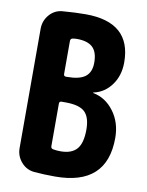

<svg xmlns="http://www.w3.org/2000/svg" viewBox="-84 -801 669 872"><g transform="rotate(10 250.0 -365.0)"><path d="M235.4 -107.4Q286.1 -107.4 310.1 -134.8Q334 -162.1 334 -224.6Q334 -281.2 308.6 -305.7Q283.2 -330.1 219.7 -330.1H201.2Q190.4 -330.1 190.4 -319.3V-123Q190.4 -112.3 201.2 -110.4Q216.8 -107.4 235.4 -107.4ZM190.4 -607.4V-456.1Q190.4 -445.3 201.2 -445.3H205.1Q263.7 -445.3 290 -465.8Q316.4 -486.3 316.4 -530.3Q316.4 -579.1 293 -601.1Q269.5 -623 219.7 -623Q211.9 -623 200.2 -621.1Q190.4 -619.1 190.4 -607.4ZM336.9 -393.6Q393.6 -382.8 431.6 -332Q469.7 -281.2 469.7 -210Q469.7 9.8 230.5 9.8Q178.7 9.8 134.8 5.9Q98.6 2.9 74.2 -24.9Q49.8 -52.7 49.8 -89.8V-639.6Q49.8 -676.8 73.7 -704.6Q97.7 -732.4 133.8 -735.4Q193.4 -740.2 240.2 -740.2Q450.2 -740.2 450.2 -554.7Q450.2 -494.1 418.5 -450.7Q386.7 -407.2 336.9 -396.5Q335 -396.5 335 -395Q335 -393.6 336.9 -393.6Z"/></g></svg>

Font: Rounded-X Mgen+ 1m bold
Style: Bold
Weight: 700
Designer: [Source Han Sans]
Ryoko NISHIZUKA  (kana & ideographs); Paul D. Hunt (Latin, Greek & Cyrillic); Wenlong ZHANG  (bopomofo
Version: Version 1.059.20150602